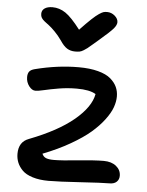

<svg xmlns="http://www.w3.org/2000/svg" viewBox="-58 -862 738 965"><g transform="rotate(5 310.5 -379.5)"><path d="M442.9 -814.9Q464.8 -814.9 481.9 -800.3Q499 -785.6 499 -768.1Q499 -753.9 484.1 -736.1Q469.2 -718.3 415 -671.9Q403.3 -662.1 385 -646.2Q366.7 -630.4 360.4 -625.5Q354 -620.6 342.8 -613.5Q331.5 -606.4 322.3 -604.7Q313 -603 299.8 -603Q276.4 -603 258.8 -614Q241.2 -625 223.1 -652.8Q206.5 -676.3 188.2 -694.8Q169.9 -713.4 157.5 -722.7Q145 -731.9 134.5 -740.2Q124 -748.5 118.9 -756.8Q113.8 -765.1 113.8 -776.9Q113.8 -794.9 128.2 -804.9Q142.6 -814.9 168 -814.9Q202.6 -814.9 233.6 -794.2Q264.6 -773.4 310.1 -713.9Q343.8 -749.5 366.2 -770.5Q388.7 -791.5 403.1 -801Q417.5 -810.5 425 -812.7Q432.6 -814.9 442.9 -814.9ZM223.1 56.2Q176.8 56.2 142.6 45.4Q108.4 34.7 90.6 16.6Q72.8 -1.5 64.5 -22Q56.2 -42.5 56.2 -65.9Q56.2 -126.5 106.9 -145Q250 -200.2 329.6 -266.8Q409.2 -333.5 420.9 -398.9Q390.1 -418 325.2 -418Q278.3 -418 234.9 -410.6Q191.4 -403.3 161.6 -396.2Q131.8 -389.2 118.2 -389.2Q100.6 -389.2 85.7 -408.9Q70.8 -428.7 70.8 -454.1Q70.8 -472.2 78.6 -482.2Q86.4 -492.2 106 -497.1Q218.8 -525.9 325.2 -525.9Q381.8 -525.9 423.1 -514.9Q464.4 -503.9 486.6 -484.9Q508.8 -465.8 518.8 -443.8Q528.8 -421.9 528.8 -396Q528.8 -370.1 518.6 -341.3Q508.3 -312.5 482.7 -278.1Q457 -243.7 418.5 -210.4Q379.9 -177.2 318.8 -142.1Q257.8 -106.9 181.2 -77.1Q188 -61.5 201.7 -56.2Q215.3 -50.8 241.2 -50.8Q278.3 -50.8 361.8 -59.3Q445.3 -67.9 491.2 -67.9Q530.8 -67.9 554.4 -48.6Q578.1 -29.3 578.1 0Q578.1 18.6 565.7 30.3Q553.2 42 530.8 42Q491.2 42 383.1 49.1Q274.9 56.2 223.1 56.2Z"/></g></svg>

Font: Shantell Sans Irregular
Style: Regular
Weight: 500
Designer: Stephen Nixon, Anya Danilova, Shantell Martin
Foundry: Arrow Type
Version: Version 1.006;[9816181b4]